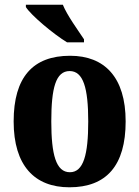

<svg xmlns="http://www.w3.org/2000/svg" viewBox="-20 -786 592 816"><path d="M265 -606H337V-619C312 -657 265 -721 247 -766H90V-756C112 -721 206 -642 265 -606ZM275 10C432 10 514 -82 514 -270C514 -458 424 -549 278 -549C120 -549 38 -458 38 -270C38 -82 127 10 275 10ZM277 -54C218 -54 198 -129 198 -270C198 -412 217 -484 276 -484C334 -484 355 -412 355 -270C355 -129 335 -54 277 -54Z"/></svg>

Font: Noto Serif Khmer Condensed ExtraBold
Style: Regular
Weight: 800
Width: 3
Designer: Danh Hong and the Monotype Design Team
Foundry: Monotype Imaging Inc.
Version: Version 2.004